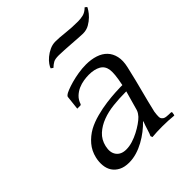

<svg xmlns="http://www.w3.org/2000/svg" viewBox="-190 -799 933 933"><g transform="rotate(-45 276.0 -332.5)"><path d="M325.6 -7 329.3 3C350.4 1 373.7 0 399 0C412.3 0 425.9 0.3 439.8 1C453.6 1.7 466.4 2.7 478.1 4L480 0L482.2 -14L479.2 -18C468.5 -18 458.1 -18.5 448 -19.5C437.9 -20.5 430.8 -23.7 426.7 -29C422.8 -32.3 420.7 -37.5 420.3 -44.5C419.9 -51.5 420.8 -62.7 423 -78C427.6 -98 432.1 -116.8 436.6 -134.5C441 -152.2 445.6 -170.2 450.5 -188.5C455.4 -206.8 460.5 -226.8 465.9 -248.5C471.2 -270.2 477.1 -295 483.6 -323C489.4 -348.3 490.2 -370.5 485.9 -389.5C481.6 -408.5 473.5 -424.3 461.4 -437C449.3 -449.7 433.7 -459.2 414.5 -465.5C395.3 -471.8 373.7 -475 349.7 -475C332.3 -475 314.5 -473.5 296.1 -470.5C277.8 -467.5 260.9 -463.8 245.6 -459.5C230.3 -455.2 216.7 -450.7 205 -446C193.2 -441.3 185.2 -437 181 -433L176.6 -427L168.5 -353H190.5L195.2 -356C200.1 -371.3 207.6 -383.8 217.8 -393.5C228.1 -403.2 239.3 -410.7 251.5 -416C263.8 -421.3 276.3 -425 289.1 -427C301.9 -429 313.6 -430 324.3 -430C349.6 -430 370.2 -425.5 386.2 -416.5C402.1 -407.5 411.4 -393 414.1 -373C415.3 -363.7 415.2 -351.8 413.9 -337.5C412.6 -323.2 409.4 -303.7 404.4 -279H390.4C384.4 -279 372.3 -278.5 354.1 -277.5C335.8 -276.5 315.2 -274.5 292.2 -271.5C269.2 -268.5 245 -263.7 219.8 -257C194.6 -250.3 172.1 -241.7 152.3 -231C130.9 -219 112.4 -203.8 96.8 -185.5C81.3 -167.2 70.6 -145.7 64.9 -121C60.9 -103.7 59.8 -87 61.4 -71C63 -55 67.8 -41 75.7 -29C83.6 -17 94.7 -7.3 109 0C123.3 7.3 140.8 11 161.5 11C179.5 11 197.2 8.3 214.8 3C232.4 -2.3 249.4 -9.5 265.8 -18.5C282.2 -27.5 297.7 -37.7 312.3 -49C326.9 -60.3 340 -72 351.4 -84L351.7 -81C346.8 -68.3 342.1 -54.7 337.7 -40C333.3 -25.3 329.3 -14.3 325.6 -7ZM350.5 -115C343.5 -107.7 334.3 -100 322.7 -92C311.2 -84 298.5 -76.3 284.4 -69C270.4 -61.7 255.9 -55.7 240.8 -51C225.7 -46.3 211.2 -44 197.2 -44C173.8 -44 156.6 -51.5 145.4 -66.5C134.1 -81.5 131.5 -101.7 137.3 -127C142.9 -151 154.1 -170.7 170.9 -186C187.8 -201.3 207.8 -213.3 230.8 -222C253.8 -230.7 278.9 -236.5 306.3 -239.5C333.7 -242.5 360.7 -244 387.3 -244H396.3L368.2 -144C366 -137.3 363.2 -131.7 359.8 -127C356.4 -122.3 353.3 -118.3 350.5 -115ZM552.2 -668 542.1 -676C530 -664 517.9 -656.7 506 -654C494 -651.3 482.4 -650 471.1 -650C441.7 -650 414.2 -651.5 388.6 -654.5C363 -657.5 341.5 -659 324.1 -659C310.1 -659 296.8 -656 284.1 -650C271.3 -644 260 -636.8 250.1 -628.5C240.2 -620.2 232.2 -611.7 226.2 -603C220.2 -594.3 216.7 -587.7 215.6 -583L226.7 -575C235.3 -583 243.4 -589.2 251 -593.5C258.7 -597.8 270.9 -600 287.5 -600C298.2 -600 311.1 -599.5 326.2 -598.5C341.3 -597.5 356.5 -596.5 372 -595.5C387.4 -594.5 401.9 -593.5 415.3 -592.5C428.7 -591.5 439.1 -591 446.4 -591C462.4 -591 476.8 -594.7 489.5 -602C502.2 -609.3 513.1 -617.5 522.1 -626.5C531.2 -635.5 538.4 -644.2 543.6 -652.5C548.9 -660.8 551.8 -666 552.2 -668Z"/></g></svg>

Font: Quattrocento
Style: Italic
Weight: 400
Italic angle: -13°
Designer: Pablo Impallari
Foundry: Pablo Impallari, Igino Marini, Branda Gallo
Version: Version 2.000